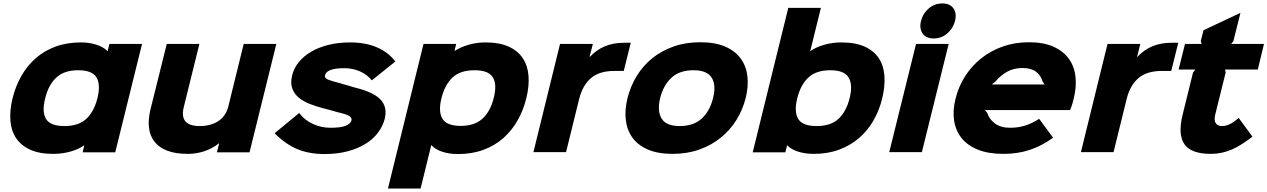

<svg xmlns="http://www.w3.org/2000/svg" viewBox="-20 -886 7380 1118"><path d="M651 1H461L471 -39H469Q438 -17 390.5 -3.5Q343 10 290 10Q209 10 155.5 -14.5Q102 -39 73.5 -82Q45 -125 40.5 -184Q36 -243 53 -313Q70 -383 104 -443Q138 -503 187.5 -546.5Q237 -590 303 -614.5Q369 -639 451 -639Q502 -639 543.5 -625Q585 -611 605 -589H607L617 -630H807ZM547 -313Q567 -393 542 -435Q517 -477 435 -477Q354 -477 308 -434.5Q262 -392 243 -313Q223 -235 248 -193.5Q273 -152 355 -152Q437 -152 482 -193.5Q527 -235 547 -313Z M1433 1H1243L1256 -51H1254Q1218 -22 1171.5 -6Q1125 10 1074 10Q1002 10 954 -8.5Q906 -27 879.5 -61Q853 -95 847.5 -142.5Q842 -190 856 -248L951 -630H1141L1050 -262Q1023 -152 1143 -152Q1208 -152 1251.5 -181Q1295 -210 1309 -264L1399 -630H1589Z M2220 -193Q2209 -151 2181 -113.5Q2153 -76 2108.5 -48.5Q2064 -21 2004 -5Q1944 11 1870 11Q1780 11 1711.5 -17.5Q1643 -46 1579 -110L1722 -228Q1754 -186 1802.5 -164Q1851 -142 1905 -142Q1967 -142 1994.5 -154.5Q2022 -167 2026 -183Q2030 -196 2019 -206.5Q2008 -217 1965 -228Q1960 -229 1945 -233Q1930 -237 1913 -242Q1896 -247 1880.5 -251Q1865 -255 1860 -256Q1823 -266 1786 -280Q1749 -294 1722 -315.5Q1695 -337 1682.5 -369Q1670 -401 1681 -446Q1691 -489 1720 -524.5Q1749 -560 1793 -585.5Q1837 -611 1894 -625Q1951 -639 2019 -639Q2108 -639 2174.5 -610.5Q2241 -582 2282 -528L2145 -418Q2119 -451 2077 -470Q2035 -489 1984 -489Q1953 -489 1932.5 -485.5Q1912 -482 1899 -476Q1886 -470 1880 -462.5Q1874 -455 1873 -448Q1868 -431 1891 -422Q1914 -413 1962 -401Q1966 -399 1979.5 -395.5Q1993 -392 2008 -387.5Q2023 -383 2036.5 -379Q2050 -375 2055 -374Q2102 -362 2137 -346Q2172 -330 2193.5 -308.5Q2215 -287 2222 -258.5Q2229 -230 2220 -193Z M3045 -315Q3028 -245 2994 -185Q2960 -125 2910.5 -81.5Q2861 -38 2795 -13.5Q2729 11 2647 11Q2594 11 2553.5 -3Q2513 -17 2493 -40H2491L2429 212H2239L2446 -630H2636L2627 -590H2629Q2660 -611 2707.5 -625Q2755 -639 2807 -639Q2888 -639 2942 -614.5Q2996 -590 3024.5 -546.5Q3053 -503 3057.5 -444Q3062 -385 3045 -315ZM2855 -316Q2875 -394 2850 -435.5Q2825 -477 2743 -477Q2661 -477 2616 -435.5Q2571 -394 2551 -316Q2531 -237 2556 -195Q2581 -153 2663 -153Q2744 -153 2790 -195.5Q2836 -238 2855 -316Z M3612 -473H3558Q3470 -473 3421.5 -431.5Q3373 -390 3353 -312L3276 0H3086L3241 -630H3432L3413 -555H3415Q3452 -595 3501 -616Q3550 -637 3614 -637H3653Z M4322 -315Q4305 -247 4268.5 -188Q4232 -129 4178 -85Q4124 -41 4053 -15.5Q3982 10 3897 10Q3811 10 3753 -15Q3695 -40 3663 -84Q3631 -128 3624 -187.5Q3617 -247 3634 -315Q3651 -383 3687 -442.5Q3723 -502 3777 -546Q3831 -590 3901.5 -615Q3972 -640 4058 -640Q4144 -640 4202 -615Q4260 -590 4292.5 -546Q4325 -502 4332 -443Q4339 -384 4322 -315ZM4132 -315Q4151 -389 4124.5 -433Q4098 -477 4018 -477Q3937 -477 3890 -433.5Q3843 -390 3824 -315Q3806 -241 3832 -196.5Q3858 -152 3938 -152Q4019 -152 4066.5 -196Q4114 -240 4132 -315Z M5117 -313Q5100 -243 5066 -184Q5032 -125 4982 -82Q4932 -39 4866 -14.5Q4800 10 4719 10Q4667 10 4626 -3.5Q4585 -17 4565 -39H4563L4553 1H4363L4570 -840H4760L4698 -589H4700Q4730 -611 4778.5 -625Q4827 -639 4879 -639Q4961 -639 5015 -614.5Q5069 -590 5097.5 -546.5Q5126 -503 5130 -443Q5134 -383 5117 -313ZM4927 -313Q4947 -392 4921.5 -434.5Q4896 -477 4815 -477Q4733 -477 4687.5 -435Q4642 -393 4622 -313Q4603 -235 4628 -193.5Q4653 -152 4735 -152Q4817 -152 4862 -193.5Q4907 -235 4927 -313Z M5541 -764Q5530 -720 5495.5 -691Q5461 -662 5417 -662Q5372 -662 5352 -691.5Q5332 -721 5343 -764Q5354 -808 5388 -837Q5422 -866 5467 -866Q5512 -866 5532 -837Q5552 -808 5541 -764ZM5348 0H5158L5314 -630H5504Z M6232 -311Q6229 -297 6223.5 -279Q6218 -261 6211 -245H5715L5729 -228Q5740 -192 5773.5 -167Q5807 -142 5861 -142Q5909 -142 5950 -155Q5991 -168 6031 -194L6112 -84Q6049 -38 5978.5 -14Q5908 10 5823 10Q5734 10 5673 -15Q5612 -40 5578 -83.5Q5544 -127 5535.5 -185.5Q5527 -244 5544 -311Q5561 -381 5599 -441Q5637 -501 5692.5 -545.5Q5748 -590 5818.5 -615Q5889 -640 5972 -640Q6057 -640 6114.5 -614Q6172 -588 6204 -543.5Q6236 -499 6242.5 -439Q6249 -379 6232 -311ZM6063 -394 6051 -411Q6041 -447 6012.5 -468.5Q5984 -490 5934 -490Q5883 -490 5844 -468Q5805 -446 5776 -411L5755 -394Z M6800 -473H6746Q6658 -473 6609.5 -431.5Q6561 -390 6541 -312L6464 0H6274L6429 -630H6620L6601 -555H6603Q6640 -595 6689 -616Q6738 -637 6802 -637H6841Z M7273 -90Q7241 -66 7211.5 -47Q7182 -28 7153 -15.5Q7124 -3 7094 3.5Q7064 10 7031 10Q6916 10 6877 -46Q6838 -102 6866 -217L6927 -464L6940 -481H6843L6880 -630H6977L6972 -647L6988 -710L7203 -811L7162 -647L7149 -630H7340L7304 -481H7113L7117 -464L7056 -218Q7048 -183 7060 -167.5Q7072 -152 7095 -152Q7119 -152 7142 -163.5Q7165 -175 7193 -199Z"/></svg>

Font: TypoPRO Sinkin Sans
Style: 800 Black Italic
Weight: 900
Italic angle: -112°
Designer: Keith Bates
Foundry: K-Type
Version: Sinkin Sans (version 1.0)  by Keith Bates   •   © 2014   www